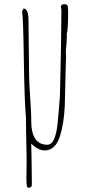

<svg xmlns="http://www.w3.org/2000/svg" viewBox="-20 -698 431 910"><path d="M107 182Q105 170 105 141L106 99V40L104 -53Q103 -93 103 -140Q96 -216 93 -415Q90 -614 85 -644L92 -658Q115 -655 115 -603L118 -338Q118 -311 123 -236Q128 -163 128 -140V-126Q128 -12 204 -12Q225 -12 236.5 -39Q248 -66 252.5 -108.5Q257 -151 264 -242Q271 -517 271 -649L270 -658Q269 -662 269 -667Q269 -678 286 -678Q297 -678 300 -672Q303 -665 303 -637Q303 -559 296 -535Q297 -534 297 -529L295 -489Q292 -462 292 -449L293 -439V-429L291 -361Q289 -266 287 -196Q283 -110 263 -49Q241 15 191 15Q176 15 158 5.5Q140 -4 128 -18L130 78L131 174Q131 184 127.5 188Q124 192 115 192Q109 192 107 182Z"/></svg>

Font: Amatic SC
Style: Regular
Weight: 400
Designer: Multiple Designers
Foundry: Vernon Adams
Version: Version 2.505